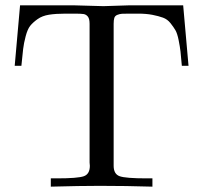

<svg xmlns="http://www.w3.org/2000/svg" viewBox="-20 -698 762 718"><path d="M35 -452 55 -678H259L367 -675L461 -678H665L685 -452H660Q657 -488 655 -505.5Q653 -523 648 -548Q643 -573 636 -585Q629 -597 617.5 -611.5Q606 -626 589.5 -632Q573 -638 550 -642.5Q527 -647 496 -647H463Q444 -647 436 -646.5Q428 -646 419 -642.5Q410 -639 407.5 -631Q405 -623 405 -609V-78Q405 -47 427.5 -39Q450 -31 528 -31H550V0Q451 -3 353 -3Q280 -3 170 0V-31H193Q271 -31 293.5 -39Q316 -47 316 -78Q316 -80 315.5 -84Q315 -88 315 -90V-609Q315 -628 308.5 -636Q302 -644 292.5 -645.5Q283 -647 258 -647H225Q189 -647 163.5 -643Q138 -639 120.5 -626.5Q103 -614 93 -601.5Q83 -589 76 -562.5Q69 -536 66.5 -514.5Q64 -493 60 -452Z"/></svg>

Font: CMU Serif
Style: Roman
Weight: 500
Version: Version 0.7.0